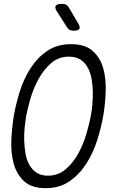

<svg xmlns="http://www.w3.org/2000/svg" viewBox="-20 -970 640 1000"><path d="M230 -55Q283 -55 322.5 -89Q362 -123 388.5 -172Q415 -221 430.5 -274.5Q446 -328 453 -367Q458 -392 461 -425Q464 -458 463.5 -492Q463 -526 457 -559Q451 -592 437 -618Q423 -644 399 -659.5Q375 -675 339 -675Q285 -675 246 -641Q207 -607 180.5 -558Q154 -509 138.5 -456Q123 -403 116 -365Q112 -340 108.5 -307Q105 -274 106 -239.5Q107 -205 112.5 -172Q118 -139 132 -113Q146 -87 170 -71Q194 -55 230 -55ZM218 10Q144 10 105 -26.5Q66 -63 51 -119Q36 -175 39 -241Q42 -307 52 -367Q62 -425 82 -490.5Q102 -556 137 -611.5Q172 -667 224 -703.5Q276 -740 350 -740Q424 -740 463.5 -704Q503 -668 518 -613Q533 -558 530.5 -492.5Q528 -427 518 -369Q508 -309 487 -242Q466 -175 430.5 -119Q395 -63 343 -26.5Q291 10 218 10ZM363 -810Q352 -810 343.5 -814Q335 -818 329 -828L276 -911Q264 -930 270.5 -940Q277 -950 303 -950Q316 -950 324.5 -945.5Q333 -941 339 -930L388 -847Q399 -828 393 -819Q387 -810 363 -810Z"/></svg>

Font: Maple Mono ExtraLight
Style: Italic
Weight: 275
Italic angle: -10°
Monospace: yes
Designer: subframe7536
Version: Version 7.000